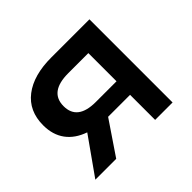

<svg xmlns="http://www.w3.org/2000/svg" viewBox="-126 -703 872 872"><g transform="rotate(-45 309.5 -267.0)"><path d="M535 -534V0H423V-161H282L173 0H39L165 -178Q107 -198 76.5 -239.5Q46 -281 46 -342Q46 -434 111 -484Q176 -534 290 -534ZM173 -338Q173 -248 290 -248H423V-429H294Q173 -429 173 -338Z"/></g></svg>

Font: CMG Sans SemiBold
Style: Regular
Weight: 600
Designer: Julieta Ulanovsky
Foundry: Julieta Ulanovsky
Version: Version 7.200